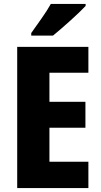

<svg xmlns="http://www.w3.org/2000/svg" viewBox="-20 -951 509 971"><path d="M427 0H67V-714H427V-583H230V-436H412V-305H230V-133H427ZM413 -931H237Q218 -897 190 -857.5Q162 -818 138 -784V-771H248Q285 -801 336 -847Q387 -893 413 -921Z"/></svg>

Font: Noto Sans Display SemiCondensed Extra
Style: Regular
Weight: 800
Width: 4
Designer: Monotype Design Team
Foundry: Monotype Imaging Inc.
Version: Version 1.900